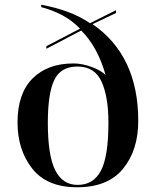

<svg xmlns="http://www.w3.org/2000/svg" viewBox="-20 -781 659 811"><path d="M306 10Q436 10 500 -68.5Q564 -147 564 -270Q564 -546 371 -679L470 -726V-738L360 -683Q280 -738 154 -761V-751Q200 -739 241.5 -717.5Q283 -696 318 -660L176 -586V-575L323 -652Q392 -584 426 -464Q408 -483 367.5 -498Q327 -513 290 -513Q181 -513 117.5 -449.5Q54 -386 54 -264Q54 -148 116 -69Q178 10 306 10ZM308 0Q244 0 213 -62.5Q182 -125 182 -263Q182 -385 209 -442.5Q236 -500 307 -500Q380 -500 409 -436Q438 -372 438 -263Q438 -121 406.5 -60.5Q375 0 308 0Z"/></svg>

Font: Noto Serif Display Semi
Style: Regular
Weight: 600
Designer: Monotype Design Team
Foundry: Monotype Imaging Inc.
Version: Version 1.900